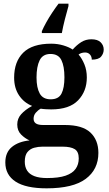

<svg xmlns="http://www.w3.org/2000/svg" viewBox="-20 -786 593 1046"><path d="M234 240Q121 240 65 203.5Q9 167 9 99Q9 44 45 14.5Q81 -15 141 -21Q116 -32 95 -53Q74 -74 74 -108Q74 -140 95.5 -164Q117 -188 155 -209Q111 -226 84 -266Q57 -306 57 -363Q57 -450 106.5 -499Q156 -548 259 -548Q294 -548 325.5 -538.5Q357 -529 376 -516Q398 -541 422.5 -556.5Q447 -572 478 -572Q512 -572 528.5 -555.5Q545 -539 545 -516Q545 -495 531 -478Q517 -461 480 -461Q480 -478 470 -489Q460 -500 444 -500Q423 -500 408 -489Q427 -467 440 -435Q453 -403 453 -364Q453 -289 405.5 -239.5Q358 -190 259 -190Q247 -190 229.5 -191Q212 -192 202 -194Q187 -186 175 -172Q163 -158 163 -139Q163 -122 175.5 -113.5Q188 -105 215 -105H333Q429 -105 472.5 -64Q516 -23 516 47Q516 137 447 188.5Q378 240 234 240ZM236 184Q300 184 337.5 171Q375 158 392 134Q409 110 409 77Q409 40 387 26.5Q365 13 321 13H211Q188 13 166 19Q144 25 129.5 42.5Q115 60 115 95Q115 123 127.5 143Q140 163 167 173.5Q194 184 236 184ZM256 -245Q299 -245 315 -276Q331 -307 331 -365Q331 -425 314.5 -458.5Q298 -492 255 -492Q213 -492 196 -457.5Q179 -423 179 -364Q179 -308 196.5 -276.5Q214 -245 256 -245ZM208 -616Q217 -637 232 -664Q247 -691 265 -718Q283 -745 299 -766H353V-753Q344 -722 333.5 -681Q323 -640 317 -606H208Z"/></svg>

Font: Noto Naskh Arabic SemiBold
Style: Regular
Weight: 600
Designer: Monotype Design Team, David Williams, Mohamad Dakak and Nizar Qandah
Foundry: Monotype Imaging Inc.
Version: Version 2.016